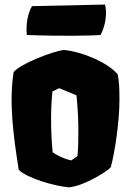

<svg xmlns="http://www.w3.org/2000/svg" viewBox="-20 -805 569 835"><path d="M61.5 -66.4C97.2 -30.8 214.4 3.9 279.3 9.8C311 6.3 340.3 -4.4 381.8 -25.4C409.7 -39.6 449.7 -63.5 461.9 -78.1C478.5 -138.7 499.5 -273.4 499.5 -370.6C499.5 -425.3 498 -452.6 491.7 -481.9C448.7 -533.2 338.4 -580.1 256.8 -587.9C207 -581.1 67.9 -527.3 39.1 -491.2C18.6 -356.4 38.1 -215.3 61.5 -66.4ZM209 -142.6C204.1 -191.9 202.1 -241.2 202.1 -289.6C202.1 -329.1 204.1 -368.2 208 -407.2L237.3 -421.4L312.5 -390.6C318.4 -334.5 320.8 -283.7 320.8 -234.4C320.8 -197.8 320.3 -161.6 316.9 -126L290 -107.4C255.9 -114.7 229 -129.4 209 -142.6ZM96.7 -652.8C250 -647 383.3 -649.9 417.5 -652.8C439.5 -695.8 446.3 -746.1 437 -785.2L119.1 -778.3C100.6 -746.6 91.8 -698.7 96.7 -652.8Z"/></svg>

Font: Fruktur
Style: Regular
Weight: 400
Designer: Viktoriya Grabowska
Foundry: Viktoriya Grabowska
Version: Version 1.002